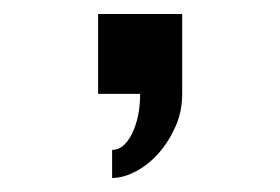

<svg xmlns="http://www.w3.org/2000/svg" viewBox="-20 -134 400 274"><path d="M240 0Q240 25 230.5 46.5Q221 68 206.5 84.5Q192 101 174 110.5Q156 120 140 120V80Q157 80 168.5 56.5Q180 33 180 0H120V-114H240Z"/></svg>

Font: Gauge Heavy
Style: Heavy
Weight: 900
Designer: Daniel Pimley
Foundry: Daniel Pimley
Version: Version 2.0